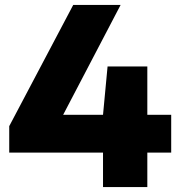

<svg xmlns="http://www.w3.org/2000/svg" viewBox="-20 -760 732 780"><path d="M17.5 -140V-247.5L277.5 -740H470L236.5 -293.5H398.5L417 -490H578.5V-293.5H675.5V-140H578.5V0H398.5V-140Z"/></svg>

Font: Encode Sans SemiExpanded SemiExpanded ExtraBold
Style: Regular
Weight: 800
Width: 6
Designer: Multiple Designers
Foundry: Impallari Type
Version: Version 3.000; ttfautohint (v1.8.3) -l 8 -r 50 -G 200 -x 14 